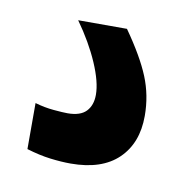

<svg xmlns="http://www.w3.org/2000/svg" viewBox="-43 -77 347 341"><g transform="rotate(10 130.5 93.5)"><path d="M104 220Q87 220 67 217.5Q47 215 24 208V125Q41 130 58 131.5Q75 133 83 133Q106 133 116.5 122Q127 111 127 92Q127 69 112.5 35.5Q98 2 73 -33H161Q192 11 205.5 44Q219 77 219 114Q219 163 189.5 191.5Q160 220 104 220Z"/></g></svg>

Font: Encode Sans Compressed
Style: Bold
Weight: 700
Designer: Pablo Impallari, Andres Torresi
Foundry: Pablo Impallari, Andres Torresi
Version: Version 1.000; ttfautohint (v1.00) -l 8 -r 50 -G 200 -x 14 -